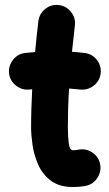

<svg xmlns="http://www.w3.org/2000/svg" viewBox="-20 -688 438 775"><path d="M386.2 -391.1Q382.3 -360.8 357.9 -342Q333.5 -323.2 303.2 -326.7Q281.7 -329.1 258.8 -330.6Q256.3 -291.5 255.1 -252.2Q253.9 -212.9 253.9 -173.3Q253.9 -137.7 257.6 -109.6Q261.2 -81.5 274.9 -81.5Q284.2 -81.5 297.9 -84Q328.1 -89.4 353.5 -71.8Q378.9 -54.2 384.3 -24.4Q389.6 5.4 372.3 31.2Q355 57.1 324.7 62.5Q311.5 64.9 299.1 65.9Q286.6 66.9 274.9 66.9Q219.2 66.9 185.3 41.3Q151.4 15.6 134.3 -23.2Q117.2 -62 111.3 -102.8Q105.5 -143.6 105.5 -173.3Q105.5 -212.4 106.7 -251Q107.9 -289.6 109.9 -327.6Q105 -327.1 99.6 -326.7Q69.3 -323.2 44.9 -342.3Q20.5 -361.3 16.6 -391.1Q13.2 -421.4 32.2 -446Q51.3 -470.7 81.1 -474.1Q101.1 -476.6 121.6 -478Q124.5 -509.3 127.9 -540.5Q131.3 -571.8 134.8 -602.5Q138.7 -632.8 162.8 -652.1Q187 -671.4 217.3 -667.5Q247.6 -664.1 266.8 -639.6Q286.1 -615.2 282.2 -585Q279.3 -558.1 276.4 -531.7Q273.4 -505.4 270.5 -479Q297.4 -477.1 322.3 -474.1Q352.5 -470.2 371.3 -445.8Q390.1 -421.4 386.2 -391.1Z"/></svg>

Font: Mikhak ExtraBold
Style: Regular
Weight: 800
Designer: Amin Abedi
Version: Version 3.3